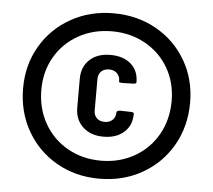

<svg xmlns="http://www.w3.org/2000/svg" viewBox="-51 -764 920 828"><g transform="rotate(5 408.5 -350.0)"><path d="M47 -353Q47 -453 94 -534Q141 -615 223.5 -661.5Q306 -708 408 -708Q511 -708 593.5 -661.5Q676 -615 723 -534Q770 -453 770 -353Q770 -250 723 -168Q676 -86 593.5 -39Q511 8 408 8Q305 8 223 -39Q141 -86 94 -168Q47 -250 47 -353ZM690 -353Q690 -432 653.5 -495Q617 -558 552.5 -594Q488 -630 408 -630Q328 -630 263.5 -594Q199 -558 162.5 -495Q126 -432 126 -353Q126 -272 162.5 -207.5Q199 -143 263.5 -106.5Q328 -70 408 -70Q488 -70 552.5 -106.5Q617 -143 653.5 -207.5Q690 -272 690 -353ZM287 -289V-414Q287 -466 320.5 -497Q354 -528 410 -528Q466 -528 499 -499Q532 -470 532 -420Q532 -413 515 -413L474 -412Q457 -412 457 -415V-419Q457 -440 444 -452.5Q431 -465 410 -465Q388 -465 375.5 -452.5Q363 -440 363 -419V-283Q363 -263 375.5 -250.5Q388 -238 410 -238Q431 -238 444 -250.5Q457 -263 457 -283Q457 -287 461.5 -289.5Q466 -292 474 -292L515 -291Q523 -291 527.5 -289.5Q532 -288 532 -286V-282Q532 -233 498.5 -203.5Q465 -174 410 -174Q355 -174 321 -205.5Q287 -237 287 -289Z"/></g></svg>

Font: Barlow
Style: Bold
Weight: 700
Designer: Jeremy Tribby
Foundry: Jeremy Tribby
Version: Version 1.101 August 23, 2024